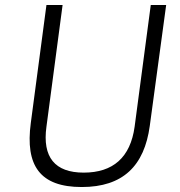

<svg xmlns="http://www.w3.org/2000/svg" viewBox="-20 -743 726 773"><path d="M583 -236 649 -723H587L522 -233C505 -109 435 -48 317 -48C201 -48 150 -110 167 -233L232 -723H167L104 -248C81 -76 141 10 309 10C475 10 561 -75 583 -236Z"/></svg>

Font: United Sans ExtraLight
Style: Italic
Weight: 200
Italic angle: -8°
Designer: Pablo Impallari, Rodrigo Fuenzalida (Modified by Dan O. Williams)
Version: Version 1.000;PS 001.000;hotconv 1.0.88;makeotf.lib2.5.64775